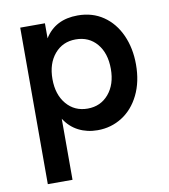

<svg xmlns="http://www.w3.org/2000/svg" viewBox="-80 -570 739 842"><g transform="rotate(-10 289.5 -149.0)"><path d="M65 -493H175V-426Q222 -502 322 -502Q387 -502 435.5 -469Q484 -436 510.5 -377.5Q537 -319 537 -246Q537 -169 508.5 -111Q480 -53 431 -22Q382 9 322 9Q275 9 237 -10.5Q199 -30 175 -68V204H65ZM425 -246Q425 -316 389.5 -358Q354 -400 295 -400Q237 -400 201 -357.5Q165 -315 165 -246Q165 -177 201 -134.5Q237 -92 295 -92Q353 -92 389 -134.5Q425 -177 425 -246Z"/></g></svg>

Font: Hanken Grotesk SemiBold
Style: Regular
Weight: 600
Designer: Alfredo Marco Pradil
Foundry: Hanken Design Co.
Version: Version 3.014